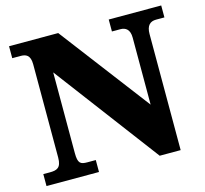

<svg xmlns="http://www.w3.org/2000/svg" viewBox="-103 -831 1012 947"><g transform="rotate(-15 403.0 -357.0)"><path d="M289 0V-61H246C211 -61 198 -68 198 -121V-533L599 0H706V-593C706 -636 725 -653 755 -653H798V-714H530V-653H573C600 -653 621 -639 621 -597V-255L272 -714H21V-653H63C89 -653 113 -646 113 -597V-121C113 -68 90 -61 54 -61H21V0Z"/></g></svg>

Font: UArctic Serif Black
Style: Regular
Weight: 900
Designer: Customization by Puisto advertising & original work Monotype Design Team
Foundry: Monotype Imaging Inc.
Version: Version 2.004